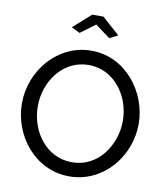

<svg xmlns="http://www.w3.org/2000/svg" viewBox="-97 -997 943 1083"><g transform="rotate(10 374.0 -455.5)"><path d="M242 -826 290 -802 375 -865 460 -802 508 -826 407 -916H343ZM39 -355C39 -173 174 5 373 5C565 5 708 -165 708 -354C708 -532 574 -715 375 -715C183 -715 39 -544 39 -355ZM374 -76C227 -76 130 -210 130 -355C130 -493 223 -633 374 -633C518 -633 617 -500 617 -355C617 -218 525 -76 374 -76Z"/></g></svg>

Font: FIGSv2-sans-serif Medium
Style: Regular
Weight: 500
Designer: Matt McInerney, Pablo Impallari, Rodrigo Fuenzalida,Mirko Velimirovic
Foundry: Matt McInerney, Pablo Impallari, Rodrigo Fuenzalida
Version: Version 4.021;hotconv 1.0.109;makeotfexe 2.5.65596